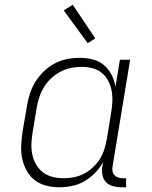

<svg xmlns="http://www.w3.org/2000/svg" viewBox="-20 -782 640 810"><path d="M229 8Q201 8 174 1Q147 -6 126 -22.5Q105 -39 92 -63Q79 -87 73.5 -113.5Q68 -140 69.5 -168.5Q71 -197 75 -226L94 -336Q98 -362 106.5 -388Q115 -414 130 -438Q145 -462 166 -482Q187 -502 212 -515Q237 -528 263.5 -533Q290 -538 317 -538Q346 -538 372.5 -531Q399 -524 419 -507Q439 -490 451 -466Q463 -442 467 -416L486 -530H529L455 -81Q453 -71 454.5 -61Q456 -51 462 -44Q468 -37 477.5 -33.5Q487 -30 497 -30H512V8H491Q473 8 455.5 3Q438 -2 426.5 -14.5Q415 -27 412 -45Q409 -63 412 -81L415 -98Q401 -73 380.5 -52Q360 -31 335.5 -17Q311 -3 283.5 2.5Q256 8 229 8Q229 8 229 8Q229 8 229 8ZM249 -30Q270 -30 292.5 -34.5Q315 -39 335 -49.5Q355 -60 372.5 -76.5Q390 -93 402 -112.5Q414 -132 420.5 -153.5Q427 -175 431 -197L449 -307Q453 -330 454 -353.5Q455 -377 451 -399Q447 -421 436.5 -441Q426 -461 409.5 -474.5Q393 -488 370.5 -494Q348 -500 325 -500Q302 -500 279.5 -495.5Q257 -491 236 -480Q215 -469 197 -452.5Q179 -436 166.5 -416Q154 -396 146.5 -374Q139 -352 135 -329L117 -219Q113 -196 112.5 -172.5Q112 -149 117 -127Q122 -105 133.5 -86Q145 -67 162.5 -54Q180 -41 202.5 -35.5Q225 -30 249 -30ZM350 -600 249 -738 287 -762 382 -620Z"/></svg>

Font: Iosevka Curly Slab XLtEx
Style: Italic
Weight: 200
Width: 7
Italic angle: -9°
Monospace: yes
Designer: Belleve Invis
Foundry: Belleve Invis
Version: Version 11.1.0; ttfautohint (v1.8.3)